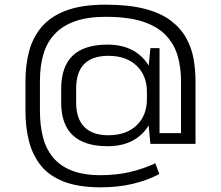

<svg xmlns="http://www.w3.org/2000/svg" viewBox="-20 -746 946 822"><path d="M411 56Q315 56 252 31Q189 6 154 -38.5Q119 -83 104 -142Q89 -201 89 -271V-399Q89 -469 105 -528Q121 -587 159 -631.5Q197 -676 263.5 -701Q330 -726 432 -726Q532 -726 600.5 -708Q669 -690 711.5 -657.5Q754 -625 777 -583.5Q800 -542 808.5 -495Q817 -448 817 -399V-130H663V-176H755V-399Q755 -457 740.5 -507Q726 -557 690 -595Q654 -633 591.5 -653.5Q529 -674 432 -674Q355 -674 301.5 -655Q248 -636 214.5 -600.5Q181 -565 166 -514.5Q151 -464 151 -399V-271Q151 -209 164 -158.5Q177 -108 207.5 -71.5Q238 -35 288 -15.5Q338 4 411 4Q478 4 536 -9.5Q594 -23 645 -47L662 -1Q612 26 548.5 41Q485 56 411 56ZM441 -120Q342 -120 292 -166.5Q242 -213 242 -306V-366Q242 -461 291.5 -508Q341 -555 441 -555Q534 -555 589 -500.5Q644 -446 644 -354V-320Q644 -229 589.5 -174.5Q535 -120 441 -120ZM444 -167Q520 -167 564.5 -209Q609 -251 609 -322V-352Q609 -423 564.5 -465Q520 -507 444 -507Q375 -507 340.5 -472Q306 -437 306 -366V-307Q306 -238 341 -202.5Q376 -167 444 -167ZM609 -284V-389L624 -540H663V-130H624Z"/></svg>

Font: Pathway Extreme 8pt Thin 12pt ExtraLight
Style: Regular
Weight: 250
Version: Version 1.001;gftools[0.9.26]